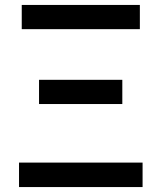

<svg xmlns="http://www.w3.org/2000/svg" viewBox="-20 -757 653 777"><path d="M57 0H557V-99H57ZM138 -336H475V-434H138ZM68 -639H546V-737H68Z"/></svg>

Font: ChiuKong Gothic CL Medium
Style: Regular
Weight: 500
Designer: Ryoko NISHIZUKA 西塚涼子 (kana, bopomofo & ideographs); Paul D. Hunt (Latin, Greek & Cyrillic); Sandoll Communications 산돌커뮤니
Foundry: Adobe
Version: Version 1.300